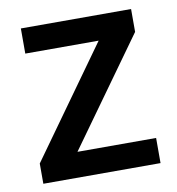

<svg xmlns="http://www.w3.org/2000/svg" viewBox="-66 -601 611 661"><g transform="rotate(-10 239.0 -270.0)"><path d="M442.9 0H33.2V-70.8L306.2 -452.1H49.8V-540H435.1V-460L168 -87.9H442.9Z"/></g></svg>

Font: Open Sans Semibold
Style: Regular
Weight: 600
Foundry: Ascender Corporation
Version: Version 1.10